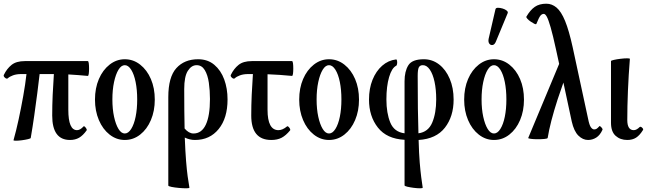

<svg xmlns="http://www.w3.org/2000/svg" viewBox="-24 -745 3504 1037"><path d="M49 12Q63 -37 76.5 -99.5Q90 -162 101.5 -226.5Q113 -291 119 -345H91Q65 -345 46 -338Q27 -331 18 -322Q12 -317 2.5 -325.5Q-7 -334 -3 -341Q13 -374 38.5 -394.5Q64 -415 110 -415H450Q454 -415 455.5 -403Q457 -391 457 -375Q457 -359 455.5 -347Q454 -335 450 -335Q424 -337 397.5 -339.5Q371 -342 345 -343V-152Q345 -42 392 -42Q409 -42 427 -62Q430 -65 434.5 -60.5Q439 -56 442.5 -50Q446 -44 444 -41Q424 -13 403 -1Q382 11 354 11Q258 11 258 -121Q258 -176 260.5 -232.5Q263 -289 267 -345H265H190Q185 -301 177.5 -242.5Q170 -184 161 -121Q152 -58 142 0Q142 3 127.5 6.5Q113 10 94.5 12.5Q76 15 62 15Q48 15 49 12Z M650 11Q605 11 568 -18Q531 -47 510 -96.5Q489 -146 489 -207Q489 -269 510 -318Q531 -367 568 -396Q605 -425 650 -425Q696 -425 733 -396Q770 -367 791 -318Q812 -269 812 -207Q812 -146 791 -96.5Q770 -47 733 -18Q696 11 650 11ZM650 -24Q669 -24 684.5 -48.5Q700 -73 708.5 -114.5Q717 -156 717 -208Q717 -260 708.5 -302Q700 -344 684.5 -368.5Q669 -393 650 -393Q631 -393 616 -368.5Q601 -344 592 -302Q583 -260 583 -208Q583 -156 592 -114.5Q601 -73 616 -48.5Q631 -24 650 -24Z M999 268Q1000 272 982.5 272Q965 272 942.5 270Q920 268 902.5 264.5Q885 261 885 257V-220Q885 -329 928.5 -377Q972 -425 1046 -425Q1098 -425 1133.5 -395Q1169 -365 1187 -316Q1205 -267 1205 -208Q1205 -107 1157 -48Q1109 11 1029 11Q1001 11 974 -2Q977 75 981 124.5Q985 174 989.5 207Q994 240 999 268ZM971 -264Q971 -200 971.5 -147.5Q972 -95 973 -51Q996 -24 1021 -24Q1065 -24 1087.5 -71.5Q1110 -119 1110 -210Q1110 -256 1104 -298Q1098 -340 1082 -366.5Q1066 -393 1038 -393Q1010 -393 990.5 -362.5Q971 -332 971 -264Z M1441 11Q1333 11 1333 -121Q1333 -176 1335.5 -232.5Q1338 -289 1342 -345H1317Q1291 -345 1272 -338Q1253 -331 1244 -322Q1238 -317 1228.5 -325.5Q1219 -334 1223 -341Q1239 -374 1264.5 -394.5Q1290 -415 1336 -415H1553Q1557 -415 1558.5 -403Q1560 -391 1560 -375Q1560 -359 1558.5 -347Q1557 -335 1553 -335Q1520 -338 1487 -340.5Q1454 -343 1421 -344V-152Q1421 -42 1480 -42Q1502 -42 1526 -62Q1529 -65 1534 -60.5Q1539 -56 1542 -50Q1545 -44 1543 -41Q1520 -13 1497 -1Q1474 11 1441 11Z M1753 11Q1708 11 1671 -18Q1634 -47 1613 -96.5Q1592 -146 1592 -207Q1592 -269 1613 -318Q1634 -367 1671 -396Q1708 -425 1753 -425Q1799 -425 1836 -396Q1873 -367 1894 -318Q1915 -269 1915 -207Q1915 -146 1894 -96.5Q1873 -47 1836 -18Q1799 11 1753 11ZM1753 -24Q1772 -24 1787.5 -48.5Q1803 -73 1811.5 -114.5Q1820 -156 1820 -208Q1820 -260 1811.5 -302Q1803 -344 1787.5 -368.5Q1772 -393 1753 -393Q1734 -393 1719 -368.5Q1704 -344 1695 -302Q1686 -260 1686 -208Q1686 -156 1695 -114.5Q1704 -73 1719 -48.5Q1734 -24 1753 -24Z M2259 268Q2260 272 2245 272Q2230 272 2210.5 269.5Q2191 267 2176 263.5Q2161 260 2161 256V10Q2065 5 2017 -56Q1969 -117 1969 -207Q1969 -267 1988 -314Q2007 -361 2040 -390Q2073 -419 2115 -424Q2119 -425 2120.5 -416.5Q2122 -408 2120.5 -399.5Q2119 -391 2116 -390Q2092 -378 2077.5 -328.5Q2063 -279 2063 -208Q2063 -134 2084 -83Q2105 -32 2161 -25V-306Q2161 -360 2181.5 -392.5Q2202 -425 2265 -425Q2311 -425 2347.5 -397Q2384 -369 2405 -319.5Q2426 -270 2426 -207Q2426 -116 2379 -55.5Q2332 5 2237 11Q2239 86 2243 133.5Q2247 181 2251 211.5Q2255 242 2259 268ZM2232 -335Q2232 -236 2233 -159.5Q2234 -83 2236 -25Q2289 -32 2310.5 -83Q2332 -134 2332 -208Q2332 -261 2323 -303Q2314 -345 2297.5 -369Q2281 -393 2260 -393Q2244 -393 2238 -381Q2232 -369 2232 -335Z M2644 11Q2599 11 2562 -18Q2525 -47 2504 -96.5Q2483 -146 2483 -207Q2483 -269 2504 -318Q2525 -367 2562 -396Q2599 -425 2644 -425Q2690 -425 2727 -396Q2764 -367 2785 -318Q2806 -269 2806 -207Q2806 -146 2785 -96.5Q2764 -47 2727 -18Q2690 11 2644 11ZM2644 -24Q2663 -24 2678.5 -48.5Q2694 -73 2702.5 -114.5Q2711 -156 2711 -208Q2711 -260 2702.5 -302Q2694 -344 2678.5 -368.5Q2663 -393 2644 -393Q2625 -393 2610 -368.5Q2595 -344 2586 -302Q2577 -260 2577 -208Q2577 -156 2586 -114.5Q2595 -73 2610 -48.5Q2625 -24 2644 -24ZM2655 -522Q2648 -504 2637 -502Q2626 -500 2619 -509Q2612 -518 2615 -535L2652 -695Q2654 -703 2665.5 -703Q2677 -703 2690.5 -699Q2704 -695 2712.5 -688Q2721 -681 2718 -674Z M2829 0 2996 -400 2979 -478Q2962 -556 2950 -597.5Q2938 -639 2929.5 -654.5Q2921 -670 2913 -670Q2903 -670 2895 -660.5Q2887 -651 2873 -616Q2871 -612 2862 -616.5Q2853 -621 2842 -628.5Q2831 -636 2824 -644Q2817 -652 2819 -655Q2840 -691 2864.5 -708Q2889 -725 2927 -725Q2957 -725 2982 -704Q3007 -683 3028 -632Q3049 -581 3069 -490L3152 -105Q3159 -69 3167.5 -57.5Q3176 -46 3185 -46Q3192 -46 3197.5 -49Q3203 -52 3213 -63Q3215 -67 3223.5 -58Q3232 -49 3230 -44Q3217 -15 3196.5 -2Q3176 11 3152 11Q3124 11 3100 -12.5Q3076 -36 3064 -89L3019 -299L2988 -209Q2947 -82 2934 0Q2933 4 2916.5 5.5Q2900 7 2879.5 7Q2859 7 2843.5 5Q2828 3 2829 0Z M3364 11Q3326 11 3301 -11.5Q3276 -34 3276 -82V-415Q3276 -418 3291.5 -421.5Q3307 -425 3327.5 -427.5Q3348 -430 3363 -430Q3378 -430 3378 -427Q3371 -340 3367.5 -254.5Q3364 -169 3364 -97Q3364 -42 3399 -42Q3414 -42 3431 -59Q3436 -63 3444 -55.5Q3452 -48 3449 -43Q3431 -14 3411.5 -1.5Q3392 11 3364 11Z"/></svg>

Font: Junicode Two Beta Condensed Medium
Style: Regular
Weight: 500
Width: 3
Designer: Peter S. Baker
Foundry: Briery Creek Software
Version: Version 1.053; ttfautohint (v1.8.4)